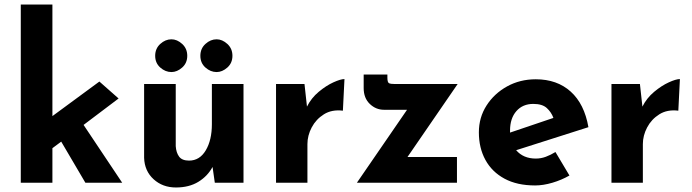

<svg xmlns="http://www.w3.org/2000/svg" viewBox="-20 -809 3065 850"><path d="M72 0V-789H212V-295L420 -448L505 -373L350 -256L521 0H358L251 -182L212 -153V0Z M759 21Q700 21 660 -15.5Q620 -52 618 -110V-437H758V-162Q760 -133 773 -115.5Q786 -98 817 -98Q864 -98 891 -143.5Q918 -189 918 -259V-437H1058V0H931L921 -70Q899 -29 858 -4Q817 21 759 21ZM667 -562Q667 -594 689.5 -614.5Q712 -635 739 -635Q764 -635 786.5 -614.5Q809 -594 809 -562Q809 -530 786.5 -510Q764 -490 739 -490Q712 -490 689.5 -510Q667 -530 667 -562ZM867 -562Q867 -594 889.5 -614.5Q912 -635 939 -635Q964 -635 986.5 -614.5Q1009 -594 1009 -562Q1009 -530 986.5 -510Q964 -490 939 -490Q912 -490 889.5 -510Q867 -530 867 -562Z M1328 -437 1339 -337Q1358 -375 1391 -402.5Q1424 -430 1456 -444.5Q1488 -459 1505 -459L1498 -319Q1449 -325 1414 -303Q1379 -281 1360 -245Q1341 -209 1341 -171V0H1202V-437Z M1680 -323Q1644 -323 1617 -349Q1590 -375 1590 -419V-479H1695V-465Q1695 -444 1702.5 -440.5Q1710 -437 1729 -437H2006L1784 -114H2003V0H1560L1782 -323Z M2349 12Q2269 12 2213.5 -18Q2158 -48 2129 -101Q2100 -154 2100 -223Q2100 -289 2134 -342Q2168 -395 2225 -426.5Q2282 -458 2352 -458Q2446 -458 2506.5 -403.5Q2567 -349 2585 -246L2265 -144Q2297 -107 2352 -107Q2375 -107 2396.5 -115Q2418 -123 2439 -136L2501 -32Q2466 -12 2425.5 0Q2385 12 2349 12ZM2238 -222 2430 -287Q2421 -312 2401 -330.5Q2381 -349 2341 -349Q2294 -349 2266 -317Q2238 -285 2238 -231Q2238 -227 2238 -222Z M2813 -437 2824 -337Q2843 -375 2876 -402.5Q2909 -430 2941 -444.5Q2973 -459 2990 -459L2983 -319Q2934 -325 2899 -303Q2864 -281 2845 -245Q2826 -209 2826 -171V0H2687V-437Z"/></svg>

Font: Reem Kufi
Style: Bold
Weight: 700
Designer: Khaled Hosny
Version: Version 1.001